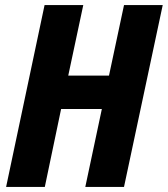

<svg xmlns="http://www.w3.org/2000/svg" viewBox="-20 -734 659 754"><path d="M4 0 155 -714H307L248 -437H408L467 -714H619L467 0H315L380 -306H220L156 0Z"/></svg>

Font: Noto Sans Condensed ExtraBold
Style: Italic
Weight: 800
Width: 3
Italic angle: -12°
Designer: Monotype Design Team
Foundry: Monotype Imaging Inc.
Version: Version 2.013; ttfautohint (v1.8.4.7-5d5b)